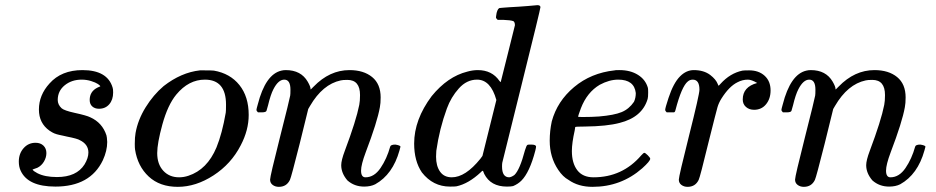

<svg xmlns="http://www.w3.org/2000/svg" viewBox="-20 -714 3631 745"><path d="M118 -160Q137 -160 148.5 -149Q160 -138 160 -120Q160 -103 150.5 -87Q141 -71 125 -63Q112 -58 111 -58Q108 -57 107 -56.5Q106 -56 107 -55Q110 -50 125 -42Q154 -27 201 -27Q277 -27 308 -76Q323 -101 323 -122Q323 -154 290 -170Q281 -176 240 -184Q235 -185 224.5 -187.5Q214 -190 210.5 -190.5Q207 -191 200.5 -193Q194 -195 190.5 -196.5Q187 -198 182.5 -200.5Q178 -203 172 -207Q131 -236 131 -289Q131 -345 172 -390Q218 -442 300 -442Q397 -442 417 -374Q419 -369 419 -355Q419 -327 404 -309.5Q389 -292 364 -292Q348 -292 338 -301Q328 -310 328 -326Q328 -359 358 -374Q366 -378 367 -378Q369 -378 369 -379Q369 -382 360 -388Q351 -394 333.5 -399.5Q316 -405 297 -405Q258 -405 231 -383Q204 -361 204 -326Q204 -308 219 -294Q229 -285 270 -276Q316 -266 330 -259Q377 -238 393 -189Q395 -183 396 -163Q396 -129 379 -92Q330 10 195 10Q88 10 60 -52Q53 -67 53 -87Q53 -118 71.5 -139Q90 -160 118 -160Z M756 -441H770Q802 -441 810 -440Q873 -429 909 -384Q945 -339 945 -268Q945 -209 914 -150Q877 -78 808.5 -33.5Q740 11 670 11Q600 11 557 -29Q514 -69 504 -134Q503 -140 503 -156Q503 -182 506 -198Q515 -249 545 -297.5Q575 -346 615 -380Q683 -433 756 -441ZM590 -120Q590 -77 613.5 -51.5Q637 -26 675 -26Q693 -26 711 -32Q784 -56 820 -142Q842 -196 856 -277Q857 -283 857 -308Q857 -405 775 -405Q712 -405 664 -347Q631 -307 610 -231Q590 -158 590 -120Z M1062 11Q1048 11 1038 3.5Q1028 -4 1028 -17Q1028 -30 1066 -180Q1104 -330 1106 -343Q1107 -348 1107 -366Q1107 -405 1083 -405Q1060 -405 1041 -368Q1030 -347 1020 -305Q1014 -285 1014 -284Q1012 -278 995 -278H981Q975 -284 975 -287Q975 -291 980 -308Q1010 -426 1072 -440Q1080 -442 1089 -442Q1148 -442 1174 -397Q1185 -378 1185 -369Q1185 -367 1186 -367L1197 -378Q1259 -442 1336 -442Q1391 -442 1424 -415Q1457 -388 1457 -336Q1457 -313 1454 -298Q1444 -241 1399 -123Q1381 -75 1381 -52Q1381 -26 1398 -26Q1432 -26 1456.5 -62Q1481 -98 1494 -145Q1496 -153 1514 -153Q1533 -150 1534 -145Q1534 -144 1530 -130Q1504 -37 1436 1Q1418 10 1393 10Q1355 10 1328 -14Q1304 -42 1304 -73Q1304 -92 1318 -129Q1362 -246 1374 -307Q1377 -322 1377 -345Q1377 -404 1328 -404Q1310 -404 1302 -402Q1232 -387 1183 -303L1176 -291L1143 -157Q1110 -26 1105 -16Q1092 11 1062 11Z M1992 -688Q2007 -689 2026 -690.5Q2045 -692 2054.5 -693Q2064 -694 2065 -694Q2077 -694 2077 -686Q2077 -679 2003.5 -383.5Q1930 -88 1929 -83Q1928 -78 1928 -68Q1928 -26 1956 -26Q1965 -27 1976 -35Q1997 -55 2017 -131Q2023 -151 2027 -152Q2029 -153 2037 -153H2041Q2060 -153 2060 -145Q2060 -141 2057 -129Q2035 -45 2003 -13Q1990 0 1971 8Q1963 10 1947 10Q1884 10 1859 -39Q1854 -52 1854 -51Q1853 -52 1850 -50Q1848 -48 1846 -46Q1798 -1 1751 9Q1745 10 1726 10Q1660 10 1617 -45Q1587 -89 1587 -157Q1587 -250 1655 -341Q1717 -417 1793 -436Q1814 -442 1834 -442Q1889 -442 1918 -400Q1923 -394 1923 -396Q1924 -400 1950.5 -505.5Q1977 -611 1978 -616Q1978 -628 1972 -632Q1961 -636 1932 -637H1911Q1905 -643 1904.5 -645Q1904 -647 1907 -664Q1912 -683 1920 -683Q1921 -683 1930.5 -684Q1940 -685 1957.5 -686Q1975 -687 1992 -688ZM1906 -326Q1884 -405 1831 -405Q1791 -405 1760.5 -371Q1730 -337 1714 -293Q1685 -214 1673 -129Q1673 -126 1672.5 -118Q1672 -110 1672 -106Q1672 -70 1687.5 -48Q1703 -26 1733 -26Q1786 -26 1844 -98L1852 -109Z M2480 -121Q2484 -121 2493.5 -111.5Q2503 -102 2503 -98Q2503 -89 2472 -61Q2390 11 2279 11Q2224 11 2186 -16Q2164 -28 2146 -55Q2113 -104 2113 -168Q2113 -206 2121 -243Q2142 -321 2207.5 -376Q2273 -431 2365 -441Q2366 -442 2381 -442H2384Q2426 -442 2455.5 -423.5Q2485 -405 2494 -373Q2495 -369 2495 -355Q2495 -337 2493 -330Q2472 -259 2384 -237Q2335 -224 2250 -223Q2213 -223 2212 -221Q2212 -220 2210 -208Q2199 -159 2199 -128Q2199 -81 2220 -53.5Q2241 -26 2283 -26Q2395 -26 2468 -111Q2477 -121 2480 -121ZM2447 -353Q2441 -405 2379 -405Q2344 -405 2307 -385Q2258 -356 2234 -294Q2223 -264 2223 -261Q2223 -260 2243 -260Q2276 -260 2304 -262Q2363 -267 2392 -279Q2421 -291 2440 -319Q2447 -334 2447 -353Z M2648 11Q2634 11 2624 3.5Q2614 -4 2614 -17Q2614 -30 2654 -189Q2694 -348 2694 -366Q2694 -405 2668 -405Q2657 -405 2649 -398Q2625 -379 2601 -287Q2601 -286 2600 -283.5Q2599 -281 2598.5 -280.5Q2598 -280 2597 -279Q2596 -278 2593.5 -278Q2591 -278 2589 -278Q2587 -278 2581 -278H2567Q2561 -284 2561 -287Q2561 -295 2574 -334Q2593 -392 2619 -418Q2643 -442 2672 -442Q2711 -442 2736 -423Q2758 -406 2765 -388Q2767 -382 2768 -381.5Q2769 -381 2776 -389Q2813 -430 2861 -440Q2867 -441 2887 -441Q2924 -441 2947 -420Q2970 -399 2970 -363Q2970 -331 2952.5 -309.5Q2935 -288 2906 -288Q2887 -288 2874.5 -299Q2862 -310 2862 -328Q2862 -377 2918 -392Q2896 -405 2882 -405Q2861 -405 2842 -395Q2809 -379 2779 -331Q2769 -315 2764 -298Q2759 -281 2730 -165Q2696 -25 2691 -16Q2678 11 2648 11Z M3099 11Q3085 11 3075 3.5Q3065 -4 3065 -17Q3065 -30 3103 -180Q3141 -330 3143 -343Q3144 -348 3144 -366Q3144 -405 3120 -405Q3097 -405 3078 -368Q3067 -347 3057 -305Q3051 -285 3051 -284Q3049 -278 3032 -278H3018Q3012 -284 3012 -287Q3012 -291 3017 -308Q3047 -426 3109 -440Q3117 -442 3126 -442Q3185 -442 3211 -397Q3222 -378 3222 -369Q3222 -367 3223 -367L3234 -378Q3296 -442 3373 -442Q3428 -442 3461 -415Q3494 -388 3494 -336Q3494 -313 3491 -298Q3481 -241 3436 -123Q3418 -75 3418 -52Q3418 -26 3435 -26Q3469 -26 3493.5 -62Q3518 -98 3531 -145Q3533 -153 3551 -153Q3570 -150 3571 -145Q3571 -144 3567 -130Q3541 -37 3473 1Q3455 10 3430 10Q3392 10 3365 -14Q3341 -42 3341 -73Q3341 -92 3355 -129Q3399 -246 3411 -307Q3414 -322 3414 -345Q3414 -404 3365 -404Q3347 -404 3339 -402Q3269 -387 3220 -303L3213 -291L3180 -157Q3147 -26 3142 -16Q3129 11 3099 11Z"/></svg>

Font: MathJax_Math
Style: Regular
Weight: 400
Version: Version 1.1